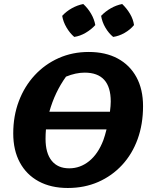

<svg xmlns="http://www.w3.org/2000/svg" viewBox="-20 -925 747 957"><path d="M318 12Q234 12 173 -21Q112 -54 79 -115Q46 -176 46 -260Q46 -347 74 -421Q102 -495 153 -550Q204 -605 272.5 -635.5Q341 -666 422 -666Q506 -666 566.5 -633.5Q627 -601 660 -540.5Q693 -480 693 -396Q693 -306 666 -231.5Q639 -157 588.5 -102.5Q538 -48 469.5 -18Q401 12 318 12ZM402 -563Q358 -563 309 -543Q253 -465 226 -368H528Q532 -399 532 -419Q532 -563 402 -563ZM325 -86Q380 -86 424.5 -122Q469 -158 495 -226Q503 -248 511 -280H209Q207 -256 207 -233Q207 -162 237.5 -124Q268 -86 325 -86ZM395 -905Q418 -884 434 -856.5Q450 -829 455 -800Q435 -778 407 -761.5Q379 -745 350 -741Q328 -760 311.5 -788Q295 -816 290 -846Q310 -868 337.5 -883.5Q365 -899 395 -905ZM589 -905Q612 -883 628 -856Q644 -829 648 -800Q629 -777 601 -761Q573 -745 544 -741Q522 -759 505.5 -787Q489 -815 484 -846Q505 -868 532 -883.5Q559 -899 589 -905Z"/></svg>

Font: Piazzolla SC
Style: Bold Italic
Weight: 700
Italic angle: -11.3°
Designer: Juan Pablo del Peral
Foundry: Huerta Tipografica
Version: Version 1.330